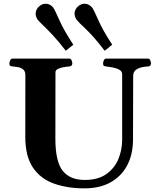

<svg xmlns="http://www.w3.org/2000/svg" viewBox="-20 -1012 873 1046"><path d="M705.6 -600.6 704.6 -252Q704.6 -171.4 673.1 -111.6Q641.6 -51.8 582.5 -18.8Q523.4 14.2 439.9 14.2Q348.1 14.2 274.9 -11.5Q201.7 -37.1 159.7 -98.6Q117.7 -160.2 117.7 -267.6L118.2 -602.5Q118.2 -623.5 106.9 -633.1Q95.7 -642.6 79.8 -645.8Q64 -648.9 48.8 -649.9Q38.6 -650.9 34.9 -654.1Q31.2 -657.2 31.2 -668Q31.2 -673.3 35.4 -683.1Q39.6 -692.9 47.9 -692.9H357.4Q365.7 -692.9 369.9 -683.1Q374 -673.3 374 -668Q374 -651.4 357.9 -649.9Q341.3 -648.9 323.7 -645.5Q306.2 -642.1 294.2 -635.7Q282.2 -629.4 282.2 -618.7L281.7 -255.9Q281.7 -132.3 321.3 -82Q360.8 -31.7 441.9 -31.7Q514.2 -31.7 559.1 -63.5Q604 -95.2 624.8 -145.3Q645.5 -195.3 645.5 -251V-607.4Q645.5 -624 629.4 -632.6Q613.3 -641.1 593 -644.8Q572.8 -648.4 559.1 -649.9Q548.8 -650.9 545.2 -654.1Q541.5 -657.2 541.5 -668Q541.5 -673.3 545.7 -683.1Q549.8 -692.9 558.1 -692.9H786.1Q794.4 -692.9 798.6 -683.1Q802.7 -673.3 802.7 -668Q802.7 -650.4 786.6 -649.9Q749 -648.4 727.3 -636.2Q705.6 -624 705.6 -600.6ZM338.4 -735.4Q298.8 -787.1 266.4 -821.5Q233.9 -856 212.9 -876Q191.9 -896 185.5 -904.3Q180.7 -911.1 177.5 -919.7Q174.3 -928.2 174.3 -937.5Q174.3 -948.7 179.4 -959.7Q184.6 -970.7 195.8 -979.5Q211.4 -991.7 229 -991.7Q241.7 -991.7 252.2 -985.8Q262.7 -980 269.5 -971.2Q278.8 -958.5 303.2 -902.8Q327.6 -847.2 379.4 -768.6ZM550.3 -735.4Q490.7 -813 449 -852.3Q407.2 -891.6 397.5 -904.3Q392.6 -911.1 389.4 -919.9Q386.2 -928.7 386.2 -938Q386.2 -949.2 391.4 -960Q396.5 -970.7 407.7 -979.5Q423.3 -991.7 440.9 -991.7Q453.6 -991.7 464.1 -985.8Q474.6 -980 481.4 -971.2Q491.2 -959 515.4 -903.1Q539.6 -847.2 591.3 -768.6Z"/></svg>

Font: Gelasio
Style: Bold
Weight: 700
Designer: Eben Sorkin
Foundry: Eben Sorkin
Version: Version 1.008